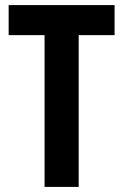

<svg xmlns="http://www.w3.org/2000/svg" viewBox="-20 -734 484 754"><path d="M155 0H289V-596H430V-714H14V-596H155Z"/></svg>

Font: Kathrein 77 Bold Condensed
Style: Regular
Weight: 700
Width: 3
Designer: Lazydogs Typefoundry, based on Open Sans by Ascender Corporation
Foundry: Lazydogs Typefoundry
Version: Version 1.003;PS 001.003;hotconv 1.0.88;makeotf.lib2.5.64775